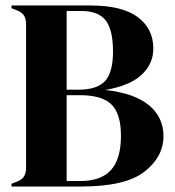

<svg xmlns="http://www.w3.org/2000/svg" viewBox="-20 -680 638 700"><path d="M22 -10 40 -17Q59 -24 67 -36Q75 -48 75 -69V-313V-347V-591Q75 -612 67 -624Q59 -636 40 -643L22 -650V-660H309Q426 -660 482.5 -617.5Q539 -575 539 -503Q539 -448 497 -408Q455 -368 364 -352Q471 -340 523.5 -296Q576 -252 576 -184Q576 -108 506.5 -54Q437 0 276 0H22ZM266 -353Q334 -353 363 -384.5Q392 -416 392 -492Q392 -572 365 -606Q338 -640 277 -640H223V-353ZM273 -20Q348 -20 384.5 -60Q421 -100 421 -185Q421 -265 386.5 -299Q352 -333 271 -333H223V-20Z"/></svg>

Font: DeepMind Serif Display
Style: Regular
Weight: 800
Designer: Frank Grießhammer / Modifications: Colophon Foundry
Foundry: Colophon Foundry
Version: Version 5.002